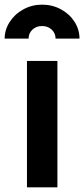

<svg xmlns="http://www.w3.org/2000/svg" viewBox="-67 -806 362 826"><path d="M49 -544H180V0H49ZM114 -786Q158 -786 195 -766Q232 -746 253.5 -712.5Q275 -679 275 -640H172Q172 -663 155.5 -678.5Q139 -694 114 -694Q89 -694 72.5 -678.5Q56 -663 56 -640H-47Q-47 -678 -25 -712Q-3 -746 34 -766Q71 -786 114 -786Z"/></svg>

Font: Eudoxus Sans
Style: Bold
Weight: 700
Designer: Stijn de Vries
Foundry: tokotype
Version: Version 2.005